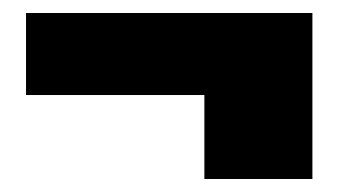

<svg xmlns="http://www.w3.org/2000/svg" viewBox="-20 -483 520 295"><path d="M20 -463H460V-208H294V-337H20Z"/></svg>

Font: Akshar
Style: Bold
Weight: 700
Designer: Tall Chai
Foundry: Tall Chai
Version: Version 1.000